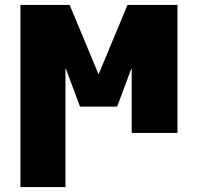

<svg xmlns="http://www.w3.org/2000/svg" viewBox="-20 -540 804 780"><path d="M513 -260 456 -107H305L248 -260H246V220H63V-520H263L380 -239H381L498 -520H701V0H515V-260Z"/></svg>

Font: Mplus 1p Black
Style: Regular
Weight: 900
Version: Version 1.061